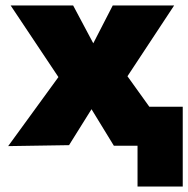

<svg xmlns="http://www.w3.org/2000/svg" viewBox="-20 -535 691 705"><path d="M485 150V-143H651V150ZM10 1.5 194.5 -252 19 -515H248.5L322.5 -376L394 -515H619.5L448 -255L631 0H398L316 -134L233.5 -2Z"/></svg>

Font: Geologica ExtraBold
Style: Regular
Weight: 800
Designer: Sindre Bremnes, Frode Helland
Foundry: Monokrom Skriftforlag AS
Version: Version 1.010;gftools[0.9.28]